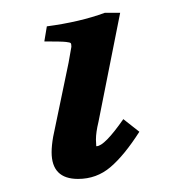

<svg xmlns="http://www.w3.org/2000/svg" viewBox="-20 5 285 298"><path d="M101.1 282.7Q60.1 282.7 60.1 241.2Q60.1 231 62.5 217.3L86.4 102.5L90.8 77.6Q90.8 73.2 89.8 72Q88.9 70.8 82.5 70.1Q76.2 69.3 48.8 69.3L52.7 45.9Q104 39.1 142.6 24.9H166.5L132.8 194.3Q128.9 210.4 128.9 221.7L129.4 231.9H129.9Q142.1 231.9 171.4 189.9L196.3 209.5Q172.9 246.1 151.4 264.4Q129.9 282.7 101.1 282.7Z"/></svg>

Font: Kelvinch
Style: Bold Italic
Weight: 700
Italic angle: -10°
Designer: Paul James Miller
Foundry: High-Logic / Made with FontCreator
Version: Version 3.30 September 23, 2016